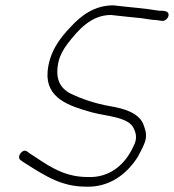

<svg xmlns="http://www.w3.org/2000/svg" viewBox="-20 -684 651 718"><path d="M56 -86 67 -78C92 -62 123 -42 155 -25C192 -5 240 14 299 14C390 18 455 -34 495 -97C504 -114 519 -140 524 -160C530 -185 522 -203 515 -222C497 -261 447 -278 391 -287C335 -297 285 -314 242 -335C203 -356 185 -392 199 -454C205 -479 218 -501 233 -521C272 -571 320 -628 395 -628C428 -624 479 -619 509 -616C525 -614 549 -609 564 -609L585 -606C599 -603 616 -622 609 -635C604 -644 589 -644 574 -644C522 -653 461 -657 404 -664C334 -664 284 -627 244 -583C203 -541 164 -488 158 -416C150 -317 237 -288 323 -264C378 -249 463 -247 481 -202C492 -179 491 -159 479 -137C449 -70 391 -18 307 -22C209 -22 148 -75 93 -109L82 -117C66 -131 41 -99 56 -86Z"/></svg>

Font: Stray Cat
Style: Obl
Weight: 400
Version: Version 1.0